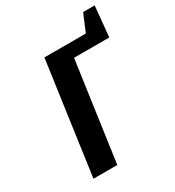

<svg xmlns="http://www.w3.org/2000/svg" viewBox="-180 -856 877 963"><g transform="rotate(-30 258.5 -375.0)"><path d="M517 -750 500 -574H296L215 0H77L168 -650H408L450 -750Z"/></g></svg>

Font: Arsenal
Style: Bold Italic
Weight: 700
Italic angle: -9.10001°
Designer: Andrij Shevchenko
Foundry: Stairsfor
Version: Version 2.001;PS 002.001;hotconv 1.0.88;makeotf.lib2.5.64775